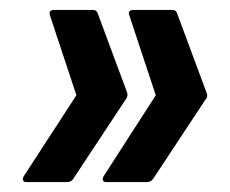

<svg xmlns="http://www.w3.org/2000/svg" viewBox="-20 -457 464 387"><path d="M327 -437Q335 -437 337 -430L396 -271Q398 -267 397.5 -263Q397 -259 394 -256L289 -97Q284 -90 276 -90H194Q189 -90 187.5 -93.5Q186 -97 189 -102L294 -265L241 -425Q236 -437 250 -437ZM167 -437Q175 -437 177 -430L236 -271Q239 -264 233 -256L128 -97Q124 -90 115 -90H33Q28 -90 26.5 -93.5Q25 -97 28 -102L134 -265L81 -425Q77 -437 89 -437Z"/></svg>

Font: Sofia Sans Condensed
Style: Bold Italic
Weight: 700
Italic angle: -9°
Version: Version 4.100